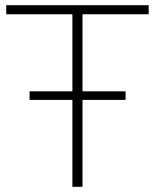

<svg xmlns="http://www.w3.org/2000/svg" viewBox="-20 -720 597 740"><path d="M464 -368H298V-665H553V-700H4V-665H259V-368H94V-335H259V0H298V-335H464Z"/></svg>

Font: Montserrat-Alt1 ExtLt
Style: Regular
Weight: 200
Designer: Differentunic
Foundry: Differentunic
Version: Version 7.222